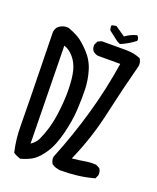

<svg xmlns="http://www.w3.org/2000/svg" viewBox="-147 -882 794 973"><g transform="rotate(20 250.0 -395.5)"><path d="M82 4Q61 -2 43 -14Q27 -81 27 -153.5Q27 -226 18 -656Q20 -672 29 -684Q53 -707 86 -703Q115 -693 140.5 -678.5Q166 -664 202.5 -626Q239 -588 254 -538.5Q269 -489 270.5 -439Q272 -389 268.5 -328Q265 -267 247 -195.5Q229 -124 202 -83.5Q175 -43 150 -25.5Q125 -8 82 4ZM292 -10Q267 -12 247 -25Q235 -41 237 -63Q292 -198 332 -338Q372 -478 394 -621H274Q259 -623 247 -633Q235 -646 237 -668L247 -688L267 -697H399Q440 -697 476 -682Q489 -664 485 -641Q448 -501 417 -360.5Q386 -220 327 -87Q368 -91 395.5 -96Q423 -101 454 -99L474 -89Q485 -75 483 -53L474 -33Q431 -21 386 -15.5Q341 -10 292 -10ZM105 -86Q131 -104 141 -126Q172 -194 182.5 -270.5Q193 -347 192 -407.5Q191 -468 181.5 -507Q172 -546 148.5 -574Q125 -602 96 -611ZM358 -715 341 -723 288 -764 284 -785 288 -791 310 -795 364 -758Q392 -779 425 -787Q438 -777 435 -760Q399 -732 358 -715Z"/></g></svg>

Font: Kosefont JP
Style: Regular
Weight: 400
Designer: Nozomi Seto 瀬戸のぞみ
Version: Version 3.00;June 19, 2020